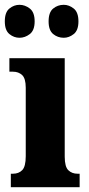

<svg xmlns="http://www.w3.org/2000/svg" viewBox="-35 -778 368 798"><path d="M10 0V-56H19Q43 -56 57.5 -71Q72 -86 72 -129V-413Q72 -452 57 -466Q42 -480 19 -480H4V-536H234V-127Q234 -85 249 -70.5Q264 -56 287 -56H296V0ZM230 -621Q205 -621 186 -636.5Q167 -652 167 -689Q167 -727 186 -742.5Q205 -758 230 -758Q252 -758 271.5 -742.5Q291 -727 291 -689Q291 -652 271.5 -636.5Q252 -621 230 -621ZM46 -621Q23 -621 4 -636.5Q-15 -652 -15 -689Q-15 -727 4 -742.5Q23 -758 46 -758Q69 -758 89 -742.5Q109 -727 109 -689Q109 -652 89 -636.5Q69 -621 46 -621Z"/></svg>

Font: Noto Serif Thai ExtraCondensed Black
Style: Regular
Weight: 900
Width: 2
Designer: Monotype Design Team
Foundry: Monotype Imaging Inc.
Version: Version 2.002; ttfautohint (v1.8.4.7-5d5b)